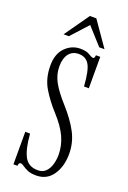

<svg xmlns="http://www.w3.org/2000/svg" viewBox="-133 -711 514 769"><g transform="rotate(20 123.5 -326.0)"><path d="M126.5 11Q103.5 11 89.5 4.8Q75.5 -1.5 67 -7.8Q58.5 -14 52.5 -14Q44.5 -14 43.5 0H26.5V-138.5H47Q51.5 -76 68.2 -43.5Q85 -11 125.5 -11Q147 -11 159.8 -24.2Q172.5 -37.5 178 -57.5Q183.5 -77.5 183.5 -97Q183.5 -136 166.8 -172.8Q150 -209.5 112 -251Q78 -288 54 -328.2Q30 -368.5 30 -422.5Q30 -472.5 57 -499.8Q84 -527 120.5 -527Q147 -527 160.2 -518.2Q173.5 -509.5 180.5 -509.5Q186.5 -509.5 187.5 -523.5H206V-389.5H185.5Q181 -456.5 166.5 -480.8Q152 -505 121.5 -505Q95 -505 80 -485.8Q65 -466.5 65 -432Q65 -396.5 83 -364.5Q101 -332.5 135 -295Q178.5 -246.5 200.2 -204.8Q222 -163 222 -115.5Q222 -61.5 197 -25.2Q172 11 126.5 11ZM37 -558 111 -663H138.5L211.5 -558H189L124.5 -629.5L59.5 -558Z"/></g></svg>

Font: Imbue 50pt ExtraLight
Style: Regular
Weight: 200
Designer: Tyler Finck
Foundry: Etcetera Type Company
Version: Version 1.102; ttfautohint (v1.8.3)